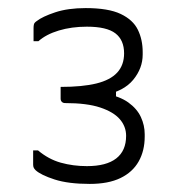

<svg xmlns="http://www.w3.org/2000/svg" viewBox="-20 -817 440 475"><path d="M333 -682Q333 -648 309.5 -619.5Q286 -591 238 -582L267 -610V-560L238 -586Q276 -579 297.5 -563.5Q319 -548 328.5 -527.5Q338 -507 338 -485V-479Q338 -444 323 -417.5Q308 -391 278 -376.5Q248 -362 202 -362Q149 -362 115 -373Q81 -384 68 -396Q65 -399 63.5 -402Q62 -405 62 -410Q62 -415 62 -419Q62 -423 62 -427.5Q62 -432 62 -436.5Q62 -441 62 -445H74Q100 -423 130.5 -414.5Q161 -406 195 -406Q243 -406 267.5 -425Q292 -444 292 -481Q292 -504 276.5 -522Q261 -540 228 -551Q195 -562 141 -562Q136 -562 133 -565Q130 -568 130 -573Q130 -578 130 -582.5Q130 -587 130 -592Q130 -597 130 -602Q184 -602 218.5 -610.5Q253 -619 270 -637.5Q287 -656 287 -685Q287 -718 265.5 -734.5Q244 -751 195 -751Q157 -751 125.5 -741.5Q94 -732 75 -715H63Q63 -719 63 -723.5Q63 -728 63 -732Q63 -736 63 -740Q63 -744 63 -748Q63 -753 64 -757Q65 -761 71 -765Q85 -776 116.5 -786.5Q148 -797 192 -797Q248 -797 278.5 -782.5Q309 -768 321 -743.5Q333 -719 333 -688Z"/></svg>

Font: Recursive Light
Style: Regular
Weight: 300
Version: Version 1.085